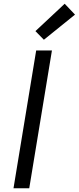

<svg xmlns="http://www.w3.org/2000/svg" viewBox="-20 -1004 420 1024"><path d="M52 0 173 -735H257L136 0ZM214 -792 169 -838 325 -984 380 -926Z"/></svg>

Font: Iosevka Aile Oblique
Style: Regular
Weight: 400
Italic angle: -9°
Designer: Belleve Invis
Foundry: Belleve Invis
Version: Version 31.1.0; ttfautohint (v1.8.4)